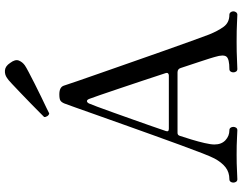

<svg xmlns="http://www.w3.org/2000/svg" viewBox="-124 -880 1004 796"><g transform="rotate(-90 378.0 -482.0)"><path d="M33 0Q26 0 22.5 -5Q19 -10 19 -17Q19 -23 22.5 -28Q26 -33 33 -33Q62 -33 82.5 -49Q103 -65 119 -95Q126 -108 140.5 -145Q155 -182 174.5 -235.5Q194 -289 216 -350Q238 -411 259.5 -471.5Q281 -532 299.5 -584Q318 -636 330.5 -671.5Q343 -707 347 -717Q352 -729 359 -733.5Q366 -738 385 -738Q415 -738 421 -719Q425 -706 439.5 -664Q454 -622 475 -562Q496 -502 519.5 -435Q543 -368 565.5 -304Q588 -240 606 -190.5Q624 -141 633 -117Q647 -82 664.5 -57.5Q682 -33 715 -33Q721 -33 725 -28Q729 -23 729 -17Q729 -10 725 -5Q721 0 715 0Q705 0 679.5 -1.5Q654 -3 602 -3Q559 -3 530 -1.5Q501 0 490 0Q483 0 479.5 -5Q476 -10 476 -17Q476 -23 479.5 -28Q483 -33 490 -33Q531 -33 541 -45Q551 -57 540 -93Q539 -96 538 -100Q537 -104 533 -116.5Q529 -129 520 -156.5Q511 -184 494 -235Q490 -248 476 -248H225Q216 -248 213 -239Q206 -218 197.5 -190Q189 -162 183 -136Q177 -110 177 -95Q177 -66 194.5 -49.5Q212 -33 236 -33Q243 -33 246.5 -28Q250 -23 250 -17Q250 -10 246.5 -5Q243 0 236 0Q226 0 202 -1.5Q178 -3 134 -3Q96 -3 69.5 -1.5Q43 0 33 0ZM242 -284H463Q468 -284 471.5 -287Q475 -290 473 -297Q458 -343 441 -394Q424 -445 408.5 -491Q393 -537 381.5 -570.5Q370 -604 366 -614Q362 -624 356.5 -623.5Q351 -623 347 -615Q344 -608 333.5 -580.5Q323 -553 309.5 -514.5Q296 -476 281 -434.5Q266 -393 253.5 -356.5Q241 -320 233 -297Q228 -284 242 -284ZM306 -780Q299 -781 294.5 -788Q290 -795 291 -801Q294 -804 309 -819Q324 -834 345.5 -855Q367 -876 389 -897Q411 -918 428.5 -934.5Q446 -951 453 -955Q467 -965 484.5 -963.5Q502 -962 515 -942Q531 -921 525 -906Q519 -891 505 -881Q498 -876 477 -865Q456 -854 428.5 -840Q401 -826 374 -813Q347 -800 328 -791Q309 -782 306 -780Z"/></g></svg>

Font: TsukuhouMincho
Style: Regular
Weight: 400
Designer: Iose
Foundry: Typographish
Version: Version 1.001; ttfautohint (v1.8.3)